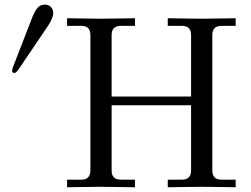

<svg xmlns="http://www.w3.org/2000/svg" viewBox="-20 -791 1060 812"><path d="M263.7 1V-31.2H324.2Q362.3 -31.2 362.3 -70.3V-642.6Q362.3 -681.6 324.2 -681.6H263.7V-713.9Q265.6 -713.9 323.7 -712.9Q381.8 -711.9 407.2 -711.9Q432.6 -711.9 490.7 -712.9Q548.8 -713.9 550.8 -713.9V-681.6H490.2Q452.1 -681.6 452.1 -642.6V-382.8H788.1V-642.6Q788.1 -681.6 750 -681.6H689.5V-713.9Q691.4 -713.9 749.5 -712.9Q807.6 -711.9 833 -711.9Q858.4 -711.9 916.5 -712.9Q974.6 -713.9 976.6 -713.9V-681.6H916Q877.9 -681.6 877.9 -642.6V-70.3Q877.9 -31.2 916 -31.2H976.6V1Q974.6 1 916.5 0Q858.4 -1 833 -1Q807.6 -1 749.5 0Q691.4 1 689.5 1V-31.2H750Q788.1 -31.2 788.1 -70.3V-345.7H452.1V-70.3Q452.1 -31.2 490.2 -31.2H550.8V1Q548.8 1 490.7 0Q432.6 -1 407.2 -1Q381.8 -1 323.7 0Q265.6 1 263.7 1ZM31.2 -491.2Q31.2 -498 35.6 -509.3L114.3 -711.9Q125.5 -741.7 137.5 -756.6Q149.4 -771.5 169.9 -771.5Q185.1 -771.5 195.1 -761.5Q205.1 -751.5 205.1 -736.3Q205.1 -713.4 180.7 -678.2L58.1 -497.1Q47.4 -482.4 41.5 -482.4Q31.2 -482.4 31.2 -491.2Z"/></svg>

Font: Theano Old Style
Style: Regular
Weight: 400
Designer: Alexey Kryukov
Version: Version 2.00